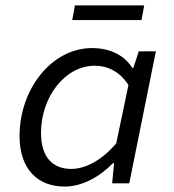

<svg xmlns="http://www.w3.org/2000/svg" viewBox="-20 -675 640 707"><path d="M218 12C281 12 345 -22 396 -74H400L393 0H456L554 -486H491L471 -425H467C440 -469 388 -498 319 -498C171 -498 52 -348 52 -174C52 -53 118 12 218 12ZM242 -53C175 -53 131 -95 131 -186C131 -316 218 -433 329 -433C374 -433 420 -413 453 -362L408 -147C355 -85 295 -53 242 -53ZM246 -601H501L511 -655H256L246 -601Z"/></svg>

Font: Source Code Variable
Style: Italic
Weight: 400
Italic angle: -11°
Monospace: yes
Designer: Paul D. Hunt, Teo Tuominen
Foundry: Adobe Systems Incorporated
Version: Version 1.005;PS 1.0;hotconv 16.6.54;makeotf.lib2.5.65590